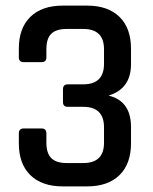

<svg xmlns="http://www.w3.org/2000/svg" viewBox="-20 -663 544 683"><path d="M221 -363H276Q350 -363 350 -436V-488Q350 -560 276 -560H217Q180 -560 162.5 -543Q145 -526 145 -488V-459Q145 -442 128 -442H64Q47 -442 47 -459V-490Q47 -563 88 -603Q129 -643 203 -643H290Q364 -643 405 -603Q446 -563 446 -490V-435Q446 -347 366 -323Q446 -304 446 -211V-153Q446 -80 405 -40Q364 0 290 0H203Q129 0 88 -40Q47 -80 47 -153V-188Q47 -206 64 -206H128Q145 -206 145 -188V-155Q145 -118 162.5 -100.5Q180 -83 217 -83H276Q350 -83 350 -155V-210Q350 -283 276 -283H221Q204 -283 204 -300V-345Q204 -363 221 -363Z"/></svg>

Font: Rajdhani SemiBold
Style: Regular
Weight: 600
Designer: Satya Rajpurohit, Jyotish Sonowal
Foundry: Indian Type Foundry
Version: Version 1.201 February 1, 2022